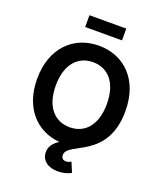

<svg xmlns="http://www.w3.org/2000/svg" viewBox="-195 -1042 1161 1376"><g transform="rotate(20 385.0 -354.5)"><path d="M385.3 -115.7C269.5 -115.7 189.9 -203.1 189.9 -363.3C189.9 -524.4 269.5 -611.8 385.3 -611.8C500.5 -611.8 579.6 -524.4 579.6 -363.3C579.6 -202.6 500.5 -115.7 385.3 -115.7ZM412.6 210.4C452.6 210.4 490.2 199.2 513.7 186L482.4 111.3C470.7 118.2 458 123 443.4 123C419.4 123 407.7 109.4 407.7 86.9C407.7 -15.1 722.2 9.3 722.2 -363.3H721.7C721.7 -600.1 576.7 -737.3 385.3 -737.3C192.9 -737.3 47.9 -600.1 47.9 -363.3C47.9 -141.6 176.3 -6.8 352.1 8.3C312.5 34.2 286.1 64 286.1 108.9C286.1 173.3 338.4 210.4 412.6 210.4ZM525.4 -918.9H244.6V-829.1H525.4Z"/></g></svg>

Font: Raveo SemiBold
Style: Regular
Weight: 600
Designer: Jakub Foglar, Rasmus Andersson (Inter)
Foundry: Jakubfoglar.com
Version: Version 1.100;Glyphs 3.2.3 (3260)